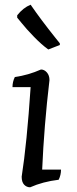

<svg xmlns="http://www.w3.org/2000/svg" viewBox="-20 -780 327 815"><path d="M33 -410Q33 -433 43 -453Q100 -461 154 -485Q168 -485 179 -472.5Q190 -460 190 -440Q167 -245 159 -60H239Q239 -37 229 -17Q162 -9 108 15Q93 15 82.5 4Q72 -7 72 -30Q94 -170 110 -410ZM110 -760Q154 -696 214 -621L234 -596V-589L185 -570Q157 -590 124 -624Q91 -658 72 -682L53 -705V-715Q78 -747 110 -760Z"/></svg>

Font: Kotta One
Style: Regular
Weight: 400
Designer: Ania Kruk
Foundry: Ania Kruk
Version: Version 1.001